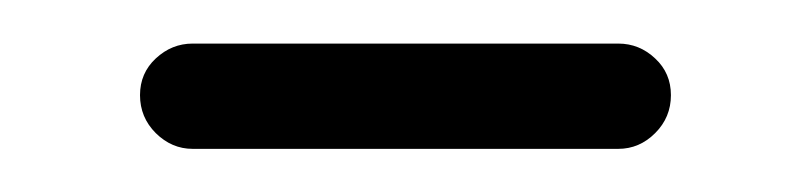

<svg xmlns="http://www.w3.org/2000/svg" viewBox="-20 -321 372 89"><path d="M69.3 -252Q59.6 -252 52.2 -259.3Q44.9 -266.6 44.9 -276.9Q44.9 -287.1 52.2 -293.9Q59.6 -300.8 69.3 -300.8H266.6Q276.4 -300.8 283.7 -293.9Q291 -287.1 291 -276.9Q291 -266.6 283.7 -259.3Q276.4 -252 266.6 -252Z"/></svg>

Font: Gen Jyuu Gothic P Light
Style: Regular
Weight: 200
Designer: [Source Han Sans]
Ryoko NISHIZUKA  (kana & ideographs); Paul D. Hunt (Latin, Greek & Cyrillic); Wenlong ZHANG  (bopomofo
Version: Version 1.002.20150607